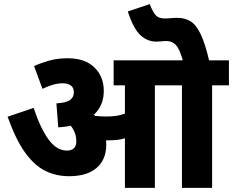

<svg xmlns="http://www.w3.org/2000/svg" viewBox="-20 -916 1136 936"><path d="M498 -211Q498 -138 451 -97.5Q404 -57 317 -57Q254 -57 201 -83Q148 -109 102.5 -172Q57 -235 17 -347L144 -390Q178 -288 217.5 -235Q257 -182 306 -182Q352 -182 352 -227Q352 -269 325 -303Q296 -297 264 -295L255 -412Q303 -415 321.5 -428.5Q340 -442 340 -466Q340 -489 325 -499.5Q310 -510 286 -510Q262 -510 237 -502.5Q212 -495 187 -483L146 -594Q179 -609 219.5 -620.5Q260 -632 310 -632Q395 -632 440.5 -587Q486 -542 486 -473Q486 -402 438 -357Q440 -354 443 -351Q455 -350 468 -349Q481 -348 497 -348Q522 -348 544.5 -351Q567 -354 589 -362V-500H534V-622H1096V-500H1014V0H867V-500H735V0H589V-242Q570 -236 551 -234Q532 -232 512 -232Q505 -232 497 -232Q498 -221 498 -211ZM873 -615Q856 -678 837 -697Q818 -716 792 -716Q779 -716 766.5 -714.5Q754 -713 743 -713Q699 -713 665 -744Q631 -775 603 -860L710 -896Q725 -857 739.5 -841.5Q754 -826 782 -826Q798 -826 813 -827.5Q828 -829 846 -829Q880 -829 907.5 -813Q935 -797 957.5 -751Q980 -705 1001 -615Z"/></svg>

Font: Noto Sans Devanagari SemiCondensed ExtraBold
Style: Regular
Weight: 800
Width: 4
Designer: Jelle Bosma - Monotype Design Team
Foundry: Monotype Imaging Inc.
Version: Version 2.004; ttfautohint (v1.8.4.7-5d5b)